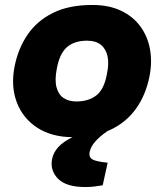

<svg xmlns="http://www.w3.org/2000/svg" viewBox="-20 -545 661 774"><path d="M275 8Q189 8 130.5 -30Q72 -68 47.5 -133Q23 -198 39 -278Q53 -349 91 -405Q129 -461 193.5 -493Q258 -525 352 -525Q419 -525 467.5 -502Q516 -479 545.5 -439Q575 -399 584.5 -347.5Q594 -296 583 -239Q568 -162 528 -106.5Q488 -51 424.5 -21.5Q361 8 275 8ZM288 -136Q337 -136 368.5 -160.5Q400 -185 411 -247Q420 -288 413.5 -318Q407 -348 386.5 -364.5Q366 -381 331 -381Q280 -381 250 -355Q220 -329 209 -268Q200 -222 208 -192.5Q216 -163 237 -149.5Q258 -136 288 -136ZM324 209Q247 209 214 175.5Q181 142 190 96Q195 70 215 48Q235 26 274 7L336 -21H412L411 -15Q381 6 363.5 26Q346 46 341 69Q338 89 352.5 97.5Q367 106 414 111L394 202Q377 205 359.5 207Q342 209 324 209Z"/></svg>

Font: REM
Style: Bold Italic
Weight: 700
Italic angle: -11°
Designer: Octavio Pardo
Foundry: Ashler Design
Version: Version 1.005;gftools[0.9.28]